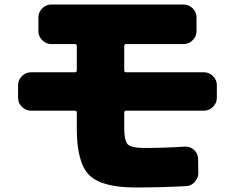

<svg xmlns="http://www.w3.org/2000/svg" viewBox="-20 -780 1040 850"><path d="M883 -460Q906 -460 923 -443Q940 -426 940 -403V-347Q940 -324 923 -307Q906 -290 883 -290H539Q530 -290 530 -281V-215Q530 -156 546 -140.5Q562 -125 620 -125Q709 -125 799 -131Q822 -132 839 -116.5Q856 -101 857 -78L858 -17Q859 6 843 24.5Q827 43 804 44Q692 50 580 50Q431 50 375.5 -4.5Q320 -59 320 -210V-281Q320 -290 311 -290H117Q94 -290 77 -307Q60 -324 60 -347V-403Q60 -426 77 -443Q94 -460 117 -460H311Q320 -460 320 -469V-576Q320 -585 311 -585H207Q184 -585 167 -602Q150 -619 150 -642V-703Q150 -726 167 -743Q184 -760 207 -760H793Q816 -760 833 -743Q850 -726 850 -703V-642Q850 -619 833 -602Q816 -585 793 -585H539Q530 -585 530 -576V-469Q530 -460 539 -460Z"/></svg>

Font: Rounded Mplus 1c Black
Style: Regular
Weight: 900
Version: Version 1.059.20150529